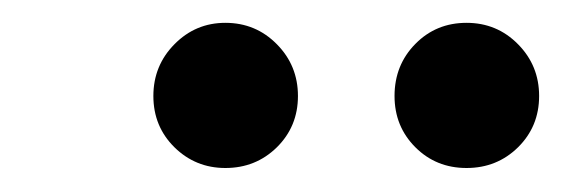

<svg xmlns="http://www.w3.org/2000/svg" viewBox="-20 -784 490 164"><path d="M172.5 -640.5Q147 -640.5 129 -658.2Q111 -676 111 -702Q111 -728 129 -746.2Q147 -764.5 172.5 -764.5Q198.5 -764.5 216.5 -746.2Q234.5 -728 234.5 -702Q234.5 -676 216.5 -658.2Q198.5 -640.5 172.5 -640.5ZM317 -702Q317 -728.5 334.8 -746.5Q352.5 -764.5 378.5 -764.5Q404.5 -764.5 422.5 -746.2Q440.5 -728 440.5 -702Q440.5 -676 422.5 -658.2Q404.5 -640.5 378.5 -640.5Q352.5 -640.5 334.8 -658.2Q317 -676 317 -702Z"/></svg>

Font: League Mono Condensed
Style: Regular
Weight: 400
Width: 1
Designer: Tyler Finck
Foundry: The League of Moveable Type / Tyler Finck
Version: Version 2.210